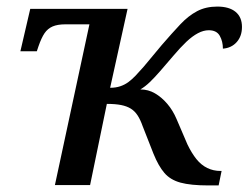

<svg xmlns="http://www.w3.org/2000/svg" viewBox="-20 -563 756 584"><path d="M614 1Q560 1 529 -7.5Q498 -16 480 -37Q462 -58 447 -95L414 -179Q407 -199 398.5 -212Q390 -225 378 -232.5Q366 -240 348.5 -243.5Q331 -247 305 -247L254 0H147L252 -489H179Q155 -489 140 -482.5Q125 -476 115.5 -462Q106 -448 97 -422L92 -407H42L72 -536H368L315 -296Q332 -296 345.5 -300.5Q359 -305 370 -313Q381 -321 392.5 -333Q404 -345 417 -360L472 -426Q504 -463 528.5 -489Q553 -515 579.5 -529Q606 -543 641 -543Q677 -543 696.5 -527Q716 -511 716 -481Q716 -453 700 -435Q684 -417 658 -415Q658 -437 648.5 -454Q639 -471 615 -471Q599 -471 582 -462Q565 -453 547 -436Q529 -419 507 -393Q484 -366 467 -346.5Q450 -327 436 -313.5Q422 -300 407 -291Q431 -291 451.5 -279Q472 -267 489 -247Q506 -227 517 -201L550 -124Q563 -97 577.5 -79Q592 -61 610.5 -52Q629 -43 651 -43H654L645 1Z"/></svg>

Font: ET Text
Style: Italic
Weight: 470
Italic angle: -12°
Designer: Monotype Design Team
Foundry: Monotype Imaging Inc.
Version: Version 2.009